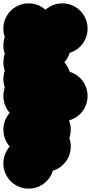

<svg xmlns="http://www.w3.org/2000/svg" viewBox="-70 -620 540 1140"><path d="M50 -350Q50 -391 70 -425.5Q90 -460 124.5 -480Q159 -500 200 -500Q241 -500 275.5 -480Q310 -460 330 -425.5Q350 -391 350 -350Q350 -309 330 -274.5Q310 -240 275.5 -220Q241 -200 200 -200Q159 -200 124.5 -220Q90 -240 70 -274.5Q50 -309 50 -350ZM150 -50Q150 -91 170 -125.5Q190 -160 224.5 -180Q259 -200 300 -200Q341 -200 375.5 -180Q410 -160 430 -125.5Q450 -91 450 -50Q450 -9 430 25.5Q410 60 375.5 80Q341 100 300 100Q259 100 224.5 80Q190 60 170 25.5Q150 -9 150 -50ZM50 -150Q50 -191 70 -225.5Q90 -260 124.5 -280Q159 -300 200 -300Q241 -300 275.5 -280Q310 -260 330 -225.5Q350 -191 350 -150Q350 -109 330 -74.5Q310 -40 275.5 -20Q241 0 200 0Q159 0 124.5 -20Q90 -40 70 -74.5Q50 -109 50 -150ZM-50 -450Q-50 -491 -30 -525.5Q-10 -560 24.5 -580Q59 -600 100 -600Q141 -600 175.5 -580Q210 -560 230 -525.5Q250 -491 250 -450Q250 -409 230 -374.5Q210 -340 175.5 -320Q141 -300 100 -300Q59 -300 24.5 -320Q-10 -340 -30 -374.5Q-50 -409 -50 -450ZM-50 -50Q-50 -91 -30 -125.5Q-10 -160 24.5 -180Q59 -200 100 -200Q141 -200 175.5 -180Q210 -160 230 -125.5Q250 -91 250 -50Q250 -9 230 25.5Q210 60 175.5 80Q141 100 100 100Q59 100 24.5 80Q-10 60 -30 25.5Q-50 -9 -50 -50ZM150 -450Q150 -491 170 -525.5Q190 -560 224.5 -580Q259 -600 300 -600Q341 -600 375.5 -580Q410 -560 430 -525.5Q450 -491 450 -450Q450 -409 430 -374.5Q410 -340 375.5 -320Q341 -300 300 -300Q259 -300 224.5 -320Q190 -340 170 -374.5Q150 -409 150 -450ZM-50 -350Q-50 -391 -30 -425.5Q-10 -460 24.5 -480Q59 -500 100 -500Q141 -500 175.5 -480Q210 -460 230 -425.5Q250 -391 250 -350Q250 -309 230 -274.5Q210 -240 175.5 -220Q141 -200 100 -200Q59 -200 24.5 -220Q-10 -240 -30 -274.5Q-50 -309 -50 -350ZM-50 -250Q-50 -291 -30 -325.5Q-10 -360 24.5 -380Q59 -400 100 -400Q141 -400 175.5 -380Q210 -360 230 -325.5Q250 -291 250 -250Q250 -209 230 -174.5Q210 -140 175.5 -120Q141 -100 100 -100Q59 -100 24.5 -120Q-10 -140 -30 -174.5Q-50 -209 -50 -250ZM-50 -150Q-50 -191 -30 -225.5Q-10 -260 24.5 -280Q59 -300 100 -300Q141 -300 175.5 -280Q210 -260 230 -225.5Q250 -191 250 -150Q250 -109 230 -74.5Q210 -40 175.5 -20Q141 0 100 0Q59 0 24.5 -20Q-10 -40 -30 -74.5Q-50 -109 -50 -150ZM-50 150Q-50 109 -30 74.5Q-10 40 24.5 20Q59 0 100 0Q141 0 175.5 20Q210 40 230 74.5Q250 109 250 150Q250 191 230 225.5Q210 260 175.5 280Q141 300 100 300Q59 300 24.5 280Q-10 260 -30 225.5Q-50 191 -50 150ZM50 150Q50 109 70 74.5Q90 40 124.5 20Q159 0 200 0Q241 0 275.5 20Q310 40 330 74.5Q350 109 350 150Q350 191 330 225.5Q310 260 275.5 280Q241 300 200 300Q159 300 124.5 280Q90 260 70 225.5Q50 191 50 150ZM50 250Q50 209 70 174.5Q90 140 124.5 120Q159 100 200 100Q241 100 275.5 120Q310 140 330 174.5Q350 209 350 250Q350 291 330 325.5Q310 360 275.5 380Q241 400 200 400Q159 400 124.5 380Q90 360 70 325.5Q50 291 50 250ZM-50 350Q-50 309 -30 274.5Q-10 240 24.5 220Q59 200 100 200Q141 200 175.5 220Q210 240 230 274.5Q250 309 250 350Q250 391 230 425.5Q210 460 175.5 480Q141 500 100 500Q59 500 24.5 480Q-10 460 -30 425.5Q-50 391 -50 350Z"/></svg>

Font: TINY 5x3
Style: Regular
Weight: 400
Designer: Jack Halten Fahnestock
Foundry: Velvetyne Type Foundry
Version: Version 1.002